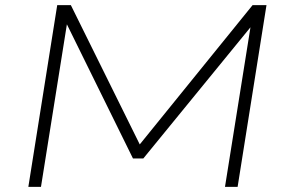

<svg xmlns="http://www.w3.org/2000/svg" viewBox="-20 -725 1109 745"><path d="M90 0 202 -705H255L531 -147H508L960 -705H1014L902 0H853L956 -645H973L536 -110H496L232 -646H242L139 0Z"/></svg>

Font: Nunito Sans 10pt Expanded ExtraLight
Style: Italic
Weight: 250
Width: 7
Italic angle: -9°
Designer: Vernon Adams
Foundry: Vernon Adams
Version: Version 3.101;gftools[0.9.27]